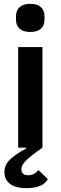

<svg xmlns="http://www.w3.org/2000/svg" viewBox="-20 -766 314 996"><path d="M63 -663.1V-682.1Q63 -711.4 81.8 -728.8Q100.6 -746.1 137.2 -746.1Q173.8 -746.1 192.4 -728.8Q210.9 -711.4 210.9 -682.1V-663.1Q210.9 -634.3 192.4 -617.2Q173.8 -600.1 137.2 -600.1Q100.6 -600.1 81.8 -617.2Q63 -634.3 63 -663.1ZM117.2 210Q85 210 60.3 202.4Q35.6 194.8 19.3 176Q2.9 157.2 2.9 127.9Q2.9 90.3 31 62.5Q59.1 34.7 116.2 3.9L115.2 0H74.2V-522H200.2V0Q133.3 46.9 112.1 69.6Q90.8 92.3 90.8 110.8Q90.8 143.1 127 143.1Q157.2 143.1 179.2 116.2L228 163.1Q203.6 210 117.2 210Z"/></svg>

Font: Anuphan SemiBold
Style: Bold
Weight: 600
Designer: Mike Abbink, Paul van der Laan, Pieter van Rosmalen, Mint Tantisuwanna
Foundry: Bold Monday; Cadson Demak
Version: Version 3.002;hotconv 1.0.109;makeotfexe 2.5.65596